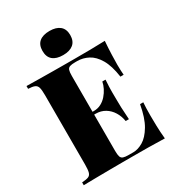

<svg xmlns="http://www.w3.org/2000/svg" viewBox="-217 -1059 1084 1187"><g transform="rotate(-30 325.0 -466.0)"><path d="M587 -708Q583 -658 581.5 -611.5Q580 -565 580 -540Q580 -519 581 -500Q582 -481 583 -468H560Q548 -551 520 -598.5Q492 -646 454.5 -665.5Q417 -685 376 -685H363Q337 -685 324 -680.5Q311 -676 306.5 -663Q302 -650 302 -622V-86Q302 -59 306.5 -45.5Q311 -32 324 -27.5Q337 -23 363 -23H396Q429 -23 465.5 -44.5Q502 -66 533 -118Q564 -170 580 -260H603Q600 -224 600 -168Q600 -143 601 -96.5Q602 -50 607 0Q556 -2 492 -2.5Q428 -3 378 -3Q351 -3 309.5 -3Q268 -3 219.5 -2.5Q171 -2 121.5 -1.5Q72 -1 28 0V-20Q59 -22 74 -28Q89 -34 94 -52Q99 -70 99 -106V-602Q99 -639 94 -656.5Q89 -674 73.5 -680.5Q58 -687 28 -688V-708Q72 -707 121.5 -706.5Q171 -706 219.5 -705.5Q268 -705 309.5 -705Q351 -705 378 -705Q424 -705 482.5 -705.5Q541 -706 587 -708ZM442 -366Q442 -366 442 -356Q442 -346 442 -346H272Q272 -346 272 -356Q272 -366 272 -366ZM471 -498Q467 -441 467.5 -411Q468 -381 468 -356Q468 -331 469 -301Q470 -271 474 -214H451Q445 -251 426.5 -281Q408 -311 379 -328.5Q350 -346 312 -346V-366Q340 -366 363 -378Q386 -390 403.5 -410Q421 -430 432.5 -453Q444 -476 448 -498ZM321 -932Q368 -932 394 -910.5Q420 -889 420 -846Q420 -803 394 -781.5Q368 -760 321 -760Q273 -760 247.5 -781.5Q222 -803 222 -846Q222 -889 247.5 -910.5Q273 -932 321 -932Z"/></g></svg>

Font: Playfair Display Black
Style: Regular
Weight: 900
Designer: Claus Eggers Sørensen
Foundry: Claus Eggers Sørensen
Version: Version 1.203